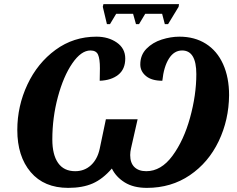

<svg xmlns="http://www.w3.org/2000/svg" viewBox="-20 -902 1150 932"><path d="M64 -271Q64 -387 113 -491.5Q162 -596 249.5 -660Q337 -724 448 -724Q506 -724 547 -695.5Q588 -667 588 -618Q588 -566 554 -539Q520 -512 464 -510Q465 -532 465 -571Q465 -616 456 -636.5Q447 -657 419 -657Q374 -657 331 -594.5Q288 -532 261 -431.5Q234 -331 234 -225Q234 -151 262 -111Q290 -71 345 -71Q390 -71 421.5 -100Q453 -129 464 -180L494 -323H648L616 -182Q612 -165 612 -149Q612 -111 632.5 -91Q653 -71 690 -71Q762 -71 817 -145.5Q872 -220 902.5 -330.5Q933 -441 933 -542Q933 -657 864 -657Q825 -657 800 -617.5Q775 -578 768 -510Q716 -510 688.5 -533Q661 -556 661 -589Q661 -635 691 -665.5Q721 -696 765 -710Q809 -724 851 -724Q925 -724 979.5 -689.5Q1034 -655 1063 -590.5Q1092 -526 1092 -440Q1091 -320 1041.5 -216.5Q992 -113 901.5 -51.5Q811 10 693 10Q628 10 585.5 -16.5Q543 -43 523 -84Q479 -33 430 -11.5Q381 10 311 10Q194 10 129 -66.5Q64 -143 64 -271ZM479 -869 482 -882H849L847 -869L796 -785H780L767 -835H685L655 -785H640L626 -835H544L514 -785H499Z"/></svg>

Font: Noto Serif NarrowExtraBold
Style: Italic
Weight: 800
Width: 4
Italic angle: -12°
Designer: Monotype Design Team
Foundry: Monotype Imaging Inc.
Version: Version 1.001